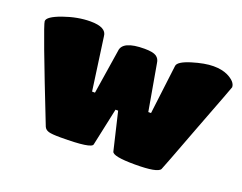

<svg xmlns="http://www.w3.org/2000/svg" viewBox="-96 -758 1184 940"><g transform="rotate(20 496.5 -288.0)"><path d="M371.1 -259.8 407.2 -490.2Q411.6 -544.9 525.9 -544.9Q570.3 -544.9 587.4 -533.4Q604.5 -522 606.9 -499L648.9 -259.8H663.1L694.8 -517.1Q697.8 -540 762.2 -560.1Q827.6 -580.1 873 -580.1Q916 -580.1 946.8 -565.9Q993.2 -543 993.2 -514.2Q993.2 -511.7 899.9 -268.1Q808.1 -24.4 805.2 -20Q792 3.9 674.8 3.9Q558.6 3.9 554.2 -20L507.8 -215.8H494.1L452.1 -20Q449.2 3.9 287.1 3.9Q241.2 3.9 224.9 -1.2Q208.5 -6.3 202.1 -20Q20 -481.9 20 -504.9Q20 -528.3 91.8 -554.2Q165.5 -580.1 231.9 -580.1Q314.9 -580.1 317.9 -534.2L356 -259.8Z"/></g></svg>

Font: GGS TheRock Black
Style: Regular
Weight: 900
Designer: Rodrigo Fuenzalida (2012); Goodgame Studios (2014)
Foundry: Rodrigo Fuenzalida,2012;  GGS,2014
Version: Version 1.002 | FøM Mod